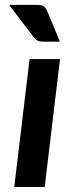

<svg xmlns="http://www.w3.org/2000/svg" viewBox="-20 -750 297 770"><path d="M220.7 -513.2 159.2 0H37.1L98.6 -513.2ZM128.4 -730.5Q147.5 -730.5 155.8 -724.1Q164.1 -717.8 169.9 -704.6L220.2 -583H151.9Q127 -583 115.7 -600.1L16.6 -730.5Z"/></svg>

Font: Lato-BoldItalic
Style: Bold Italic
Weight: 700
Italic angle: -7°
Designer: Lukasz Dziedzic
Foundry: tyPoland Lukasz Dziedzic
Version: Version 1.104; Western+Polish opensource